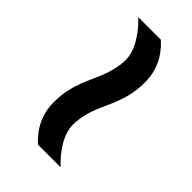

<svg xmlns="http://www.w3.org/2000/svg" viewBox="-1 -616 528 528"><g transform="rotate(-45 262.5 -352.5)"><path d="M262 -314Q230 -329 206.5 -335Q183 -341 162 -341Q136 -341 107.5 -324.5Q79 -308 55 -282V-370Q102 -422 169 -422Q198 -422 225 -415.5Q252 -409 291 -391Q324 -376 347 -370Q370 -364 390 -364Q417 -364 446 -381Q475 -398 498 -423V-335Q451 -283 384 -283Q355 -283 328 -289.5Q301 -296 262 -314Z"/></g></svg>

Font: Noto Sans SemiCondensed Medium
Style: Italic
Weight: 500
Width: 4
Italic angle: -12°
Designer: Monotype Design Team
Foundry: Monotype Imaging Inc.
Version: Version 2.013; ttfautohint (v1.8.4.7-5d5b)